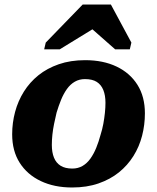

<svg xmlns="http://www.w3.org/2000/svg" viewBox="-20 -818 698 852"><path d="M426 -219Q434 -244 438.5 -268.5Q443 -293 445.5 -317Q448 -341 448 -362Q448 -395 438.5 -418.5Q429 -442 409.5 -454.5Q390 -467 357 -467Q332 -467 312 -455.5Q292 -444 277 -423Q262 -402 251 -375Q240 -348 231 -318Q225 -293 220 -268.5Q215 -244 212.5 -220.5Q210 -197 210 -175Q210 -142 219.5 -118.5Q229 -95 249 -82.5Q269 -70 301 -70Q326 -70 346 -81.5Q366 -93 381 -114Q396 -135 407 -162Q418 -189 426 -219ZM34 -222Q34 -273 47 -321.5Q60 -370 86 -411.5Q112 -453 150.5 -484Q189 -515 241 -533Q293 -551 358 -551Q438 -551 497.5 -522.5Q557 -494 590 -441.5Q623 -389 623 -315Q623 -264 610.5 -215.5Q598 -167 572 -125.5Q546 -84 507.5 -53Q469 -22 417 -4Q365 14 300 14Q221 14 161 -14.5Q101 -43 67.5 -95.5Q34 -148 34 -222ZM472 -798H347L183 -629L176 -599H245L431 -713L356 -718L491 -599H556L563 -629Z"/></svg>

Font: Roboto Serif 20pt
Style: Bold Italic
Weight: 700
Italic angle: -10°
Version: Version 1.007